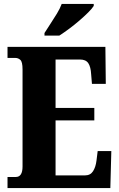

<svg xmlns="http://www.w3.org/2000/svg" viewBox="-20 -951 603 971"><path d="M18 0V-56H60Q94 -56 94 -109V-600Q94 -638 83 -648Q72 -658 58 -658H18V-714H513L515 -527H445L441 -575Q439 -613 426.5 -631.5Q414 -650 385 -650H261V-405H457V-342H261V-64H410Q437 -64 450.5 -85Q464 -106 468 -139L474 -187H543L538 0ZM205 -784Q218 -805 235 -830.5Q252 -856 268 -882.5Q284 -909 292 -931H454V-921Q446 -908 426.5 -888.5Q407 -869 381.5 -847Q356 -825 329 -805Q302 -785 280 -771H205Z"/></svg>

Font: Noto Serif Armenian ExtraCondensed Black
Style: Regular
Weight: 900
Width: 2
Designer: Monotype Design Team
Foundry: Monotype Imaging Inc.
Version: Version 2.008; ttfautohint (v1.8.4.7-5d5b)